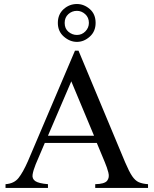

<svg xmlns="http://www.w3.org/2000/svg" viewBox="-20 -928 759 948"><path d="M710.9 0H450.2V-18.6Q496.1 -19.5 508.8 -35.4Q521.5 -51.3 515.1 -75.9Q508.8 -100.6 497.6 -127L458 -222.2H201.2L156.2 -116.7Q144 -86.4 140.9 -65.9Q137.7 -45.4 154.1 -33.9Q170.4 -22.5 216.8 -18.6V0H7.3V-18.6Q49.8 -21.5 71.8 -49.6Q93.8 -77.6 117.7 -131.8L350.1 -677.7H367.7L597.7 -127Q617.2 -81.1 632.3 -58.6Q647.5 -36.1 665.5 -28.3Q683.6 -20.5 710.9 -18.6ZM444.3 -257.8 332 -526.4 216.8 -257.8ZM452.1 -814.9Q452.1 -772.9 423.3 -747.1Q394.5 -721.2 359.9 -721.2Q325.2 -721.2 295.4 -747.1Q265.6 -772.9 265.6 -814.9Q265.6 -856.9 293.9 -882.6Q322.3 -908.2 359.9 -908.2Q394.5 -908.2 423.3 -883.3Q452.1 -858.4 452.1 -814.9ZM418.9 -814.9Q418.9 -841.8 400.6 -858.2Q382.3 -874.5 359.9 -874.5Q335.4 -874.5 317.4 -858.2Q299.3 -841.8 299.3 -814.9Q299.3 -786.6 318.1 -771Q336.9 -755.4 359.9 -755.4Q384.3 -755.4 401.6 -773.2Q418.9 -791 418.9 -814.9Z"/></svg>

Font: BabelStone Roman
Style: Regular
Weight: 400
Designer: Walt Agee, Victor Gaultney, Peter Martin, Debbi Hosken, Becca Hirsbrunner (SIL); Andrew West (BabelStone)
Foundry: BabelStone
Version: Version 16.000